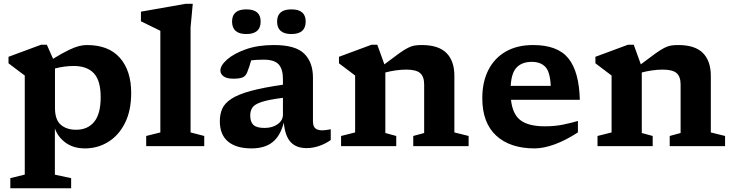

<svg xmlns="http://www.w3.org/2000/svg" viewBox="-20 -764 3837 1004"><path d="M352 167.5V220.5H34V167.5L109.5 149V-369Q99.5 -376.5 76 -394Q52.5 -411.5 24.5 -433V-467L194.5 -530H225L257.5 -456.5Q307 -487 339 -502.2Q371 -517.5 392.8 -523Q414.5 -528.5 434.5 -528.5Q548.5 -528.5 607.2 -461.2Q666 -394 666 -278Q666 -185.5 633.5 -120.8Q601 -56 546 -22Q491 12 424.5 12Q364 12 323.2 -17.8Q282.5 -47.5 267 -92.5V149.5ZM506.5 -256Q506.5 -342.5 470.8 -380.8Q435 -419 365 -419Q318 -419 267.5 -406V-199.5Q267.5 -138 297.8 -111.8Q328 -85.5 378 -85.5Q438.5 -85.5 472.5 -127Q506.5 -168.5 506.5 -256Z M976.5 -71.5 1048 -53V0H744.5V-53L818.5 -71.5V-603Q809 -608 777.5 -623Q746 -638 717 -652.5V-703L950 -744H988L976.5 -621Z M1582.5 10.5Q1529.5 10.5 1500 -21Q1470.5 -52.5 1464 -123Q1446 -53 1405 -20.5Q1364 12 1295.5 12Q1215 12 1172.2 -24Q1129.5 -60 1129.5 -130.5Q1129.5 -166.5 1142.2 -195.5Q1155 -224.5 1189.8 -247.2Q1224.5 -270 1289.5 -288Q1354.5 -306 1459.5 -321V-350.5Q1459.5 -403 1437 -427.5Q1414.5 -452 1358.5 -452Q1338.5 -452 1322.5 -451Q1306.5 -450 1293.5 -448.5Q1284.5 -415.5 1273 -387Q1264.5 -365 1247.5 -358.8Q1230.5 -352.5 1200.5 -352.5Q1166 -352.5 1149.2 -364.8Q1132.5 -377 1132.5 -395.5Q1132.5 -421.5 1167.2 -452.5Q1202 -483.5 1265 -506Q1328 -528.5 1412.5 -528.5Q1525.5 -528.5 1571 -483.2Q1616.5 -438 1616.5 -358.5V-130Q1616.5 -103.5 1628.8 -93Q1641 -82.5 1665 -82.5Q1682 -82.5 1709.5 -88V-32Q1682 -12 1649 -0.8Q1616 10.5 1582.5 10.5ZM1288.5 -160Q1288.5 -126 1305.5 -110.5Q1322.5 -95 1363 -95Q1405 -95 1432.2 -114.8Q1459.5 -134.5 1459.5 -165V-252.5Q1385 -243 1348.5 -231Q1312 -219 1300.2 -202Q1288.5 -185 1288.5 -160ZM1268 -586Q1193.5 -586 1193.5 -651.5Q1193.5 -715 1268 -715Q1343 -715 1343 -651.5Q1343 -586 1268 -586ZM1504 -586Q1429 -586 1429 -651.5Q1429 -715 1504 -715Q1578.5 -715 1578.5 -651.5Q1578.5 -586 1504 -586Z M2141 -53 2198 -68.5V-322.5Q2198 -363 2177.2 -381.5Q2156.5 -400 2104 -400Q2078 -400 2049.8 -396Q2021.5 -392 1995 -385V-68.5L2052 -53V0H1763.5V-53L1837 -71.5V-369Q1829 -375.5 1807.8 -391.2Q1786.5 -407 1752.5 -433V-467L1922.5 -530H1953L1990 -427.5Q2037 -463.5 2065.8 -484Q2094.5 -504.5 2113.5 -514Q2132.5 -523.5 2148.5 -526Q2164.5 -528.5 2185.5 -528.5Q2273 -528.5 2314.5 -487Q2356 -445.5 2356 -367.5V-71.5L2430.5 -53V0H2141Z M2768 -528.5Q2896 -528.5 2952.2 -458.8Q3008.5 -389 3012 -242H2652Q2660.5 -165.5 2702.8 -134.5Q2745 -103.5 2829 -103.5Q2880.5 -103.5 2922.5 -112Q2964.5 -120.5 3002 -131.5V-71.5Q2936 -29 2878.8 -8.5Q2821.5 12 2775.5 12Q2647 12 2574.5 -55Q2502 -122 2502 -250.5Q2502 -335.5 2533.8 -398Q2565.5 -460.5 2625 -494.5Q2684.5 -528.5 2768 -528.5ZM2761 -440.5Q2710.5 -440.5 2682.5 -412.2Q2654.5 -384 2650.5 -315H2860Q2856.5 -388.5 2831.5 -414.5Q2806.5 -440.5 2761 -440.5Z M3482 -53 3539 -68.5V-322.5Q3539 -363 3518.2 -381.5Q3497.5 -400 3445 -400Q3419 -400 3390.8 -396Q3362.5 -392 3336 -385V-68.5L3393 -53V0H3104.5V-53L3178 -71.5V-369Q3170 -375.5 3148.8 -391.2Q3127.5 -407 3093.5 -433V-467L3263.5 -530H3294L3331 -427.5Q3378 -463.5 3406.8 -484Q3435.5 -504.5 3454.5 -514Q3473.5 -523.5 3489.5 -526Q3505.5 -528.5 3526.5 -528.5Q3614 -528.5 3655.5 -487Q3697 -445.5 3697 -367.5V-71.5L3771.5 -53V0H3482Z"/></svg>

Font: Newsreader Caption SemiBold
Style: Regular
Weight: 600
Designer: Hugues Gentile
Foundry: Production Type
Version: Version 1.001